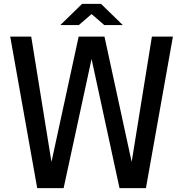

<svg xmlns="http://www.w3.org/2000/svg" viewBox="-20 -970 950 996"><path d="M455 -664 310 6H173L33 -780H142L247 -130L388 -780H522L663 -130L768 -780H877L737 6H600ZM293 -840 406 -950H504L617 -840H521L455 -897L389 -840Z"/></svg>

Font: Cooper Hewitt
Style: Regular
Weight: 707
Designer: Village Type and Design LLC
Foundry: Cooper Hewitt Smithsonian Design Museum
Version: 1.000